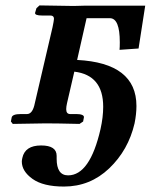

<svg xmlns="http://www.w3.org/2000/svg" viewBox="-20 -454 553 705"><path d="M107.9 -75.2 172.9 -354Q177.7 -377 178.2 -384.8Q178.2 -397 165 -397H134.8Q106.9 -397 108.9 -407.2L113.8 -423.8L125 -434.1L250 -432.1Q256.8 -432.1 269.5 -432.6Q282.2 -433.1 288.1 -433.1H513.2L488.8 -275.9L418.9 -271Q419.9 -279.8 419.9 -298.8Q419.9 -386.7 383.8 -387.2H297.9L263.2 -233.9Q481 -222.7 481 -64.9Q481 -35.2 474.1 -1Q451.2 97.2 381.1 164.1Q311 231 214.8 231Q138.7 231 99.4 202.9Q60.1 174.8 60.1 139.2Q60.1 134.3 62 126Q71.8 80.1 130.9 80.1Q188 80.1 188 118.2V128.9Q188 189.9 230 189.9Q310.1 189.9 349.1 20Q358.9 -23.9 358.9 -62Q358.9 -178.2 252.9 -190.9L226.1 -75.2Q223.1 -62 223.1 -53.2Q223.1 -35.2 237.8 -35.2H261.2Q274.4 -35.2 281.7 -32Q289.1 -28.8 288.1 -22.9L285.2 -7.8L272 1Q187 -1 147.9 -1L26.9 1L20 -7.8L22.9 -22.9Q25.9 -35.2 56.2 -35.2H79.1Q100.1 -35.2 107.9 -75.2Z"/></svg>

Font: Linux Libertine O
Style: Semibold Italic
Weight: 600
Italic angle: -11.5°
Designer: Philipp H. Poll
Foundry: Philipp H. Poll
Version: Version 5.1.2